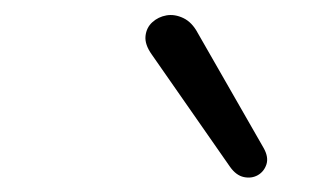

<svg xmlns="http://www.w3.org/2000/svg" viewBox="-20 -785 432 261"><path d="M292.7 -558.2 186.3 -710.9Q176.6 -724.5 177.8 -736Q179 -747.5 187.1 -754.8Q195.1 -762.1 206.3 -764.1Q217.6 -766 229.3 -760.4Q241 -754.8 248.8 -740.2L338.5 -583.6Q345.3 -571.4 342.2 -561.6Q339 -551.8 330.5 -546.9Q322 -542.1 311.5 -544.3Q301 -546.5 292.7 -558.2Z"/></svg>

Font: Nunito Variable Extra Light
Style: Italic
Weight: 200
Italic angle: -9°
Designer: Vernon Adams
Foundry: Vernon Adams
Version: Version 3.602